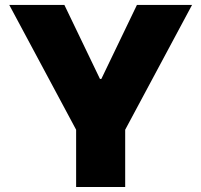

<svg xmlns="http://www.w3.org/2000/svg" viewBox="-20 -747 804 767"><path d="M480.1 0H284.1V-228.7L17 -727.3H237.2L379.3 -431.8H384.9L527 -727.3H747.2L480.1 -228.7Z"/></svg>

Font: Linik Sans Black
Style: Regular
Weight: 900
Designer: Fonts by Rasmus Andersson / Changes by Cristiano Sobral with parts from Marc Monis
Foundry: rsms
Version: Version 3.020; ttfautohint (v1.6)